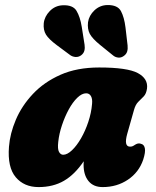

<svg xmlns="http://www.w3.org/2000/svg" viewBox="-20 -749 636 781"><path d="M497.5 -204.5Q483 -152.5 509 -152.5Q516.5 -152.5 521 -155Q525.5 -157.5 532.5 -162Q543.5 -168 553.5 -164Q566 -161.5 569.2 -146Q572.5 -130.5 562.5 -99.5Q545 -48 500.2 -18Q455.5 12 397.5 12Q360 12 340 -12.5Q320 -37 320 -79Q320 -86 320.5 -93Q284 -39 240 -13.5Q196 12 137 12Q78 12 44 -28.2Q10 -68.5 16.5 -152Q20.5 -205.5 44.5 -262Q68.5 -318.5 113.8 -366.8Q159 -415 226 -444.8Q293 -474.5 383.5 -474.5Q498 -474.5 540.5 -451.8Q583 -429 578 -389Q575 -367.5 564.5 -356.8Q554 -346 542.5 -334.8Q531 -323.5 525 -301.5ZM217 -172.5Q213.5 -143 220 -131.2Q226.5 -119.5 237 -119.5Q253.5 -119.5 272.8 -137.8Q292 -156 309.5 -186.2Q327 -216.5 339.2 -253.2Q351.5 -290 354.5 -326.5Q356.5 -346.5 350 -358Q343.5 -369.5 330.5 -369.5Q313 -369.5 294.2 -351.2Q275.5 -333 259.5 -303.5Q243.5 -274 232 -239.5Q220.5 -205 217 -172.5ZM490.5 -637 499 -564Q500.5 -550.5 497.2 -539.5Q494 -528.5 483 -521Q472.5 -513.5 460.8 -514.8Q449 -516 440 -523.5L387.5 -566Q355.5 -592 345.2 -611.5Q335 -631 338 -658.5Q342 -686 364.2 -707Q386.5 -728 417 -728.5Q458.5 -729 472 -703.8Q485.5 -678.5 490.5 -637ZM312.5 -640 324 -567Q326 -554 323.2 -543Q320.5 -532 310 -524Q299.5 -516.5 287.5 -517.2Q275.5 -518 266 -524.5L211.5 -565Q178.5 -589.5 167 -608.2Q155.5 -627 158 -654.5Q161 -682 182.5 -704Q204 -726 234.5 -727.5Q276.5 -729.5 291.2 -705Q306 -680.5 312.5 -640Z"/></svg>

Font: Fraunces 72pt SuperSoft Black
Style: Italic
Weight: 900
Italic angle: -16°
Version: Version 1.000;[b76b70a41]